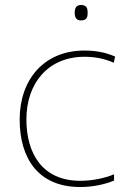

<svg xmlns="http://www.w3.org/2000/svg" viewBox="-20 -741 512 771"><path d="M305 -721C285 -721 280 -706 280 -690C280 -673 285 -659 305 -659C329 -659 332 -673 332 -690C332 -706 329 -721 305 -721ZM302 10C357 10 405 -2 438 -16V-41C399 -25 350 -15 302 -15C150 -15 86 -125 86 -261C86 -409 175 -513 319 -513C357 -513 397 -507 437 -489L442 -514C405 -530 367 -538 319 -538C157 -538 59 -422 59 -261C59 -106 133 10 302 10Z"/></svg>

Font: Noto Sans Canadian Aboriginal Thin
Style: Regular
Weight: 100
Designer: Monotype Design Team, Typotheque's Kevin King
Foundry: Monotype Imaging Inc.
Version: Version 2.004